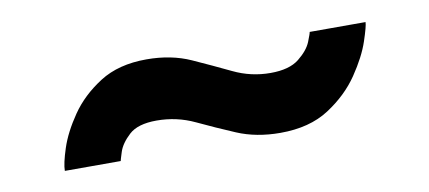

<svg xmlns="http://www.w3.org/2000/svg" viewBox="-31 -440 650 291"><g transform="rotate(-10 293.5 -294.5)"><path d="M51 -222Q51 -233 58.5 -256Q66 -279 83.5 -304.5Q101 -330 130 -348.5Q159 -367 202 -367Q240 -367 270 -353.5Q300 -340 327 -327Q354 -314 384 -314Q413 -314 428 -326Q443 -338 448 -350.5Q453 -363 453 -365H539Q539 -359 531.5 -336.5Q524 -314 506 -287.5Q488 -261 458 -241.5Q428 -222 383 -222Q346 -222 316.5 -234.5Q287 -247 259.5 -260Q232 -273 201 -273Q172 -273 158.5 -260.5Q145 -248 141 -235.5Q137 -223 137 -222Z"/></g></svg>

Font: Raleway ExtraBold
Style: Regular
Weight: 800
Designer: Matt McInerney, Pablo Impallari, Rodrigo Fuenzalida
Foundry: Matt McInerney, Pablo Impallari, Rodrigo Fuenzalida
Version: Version 4.026